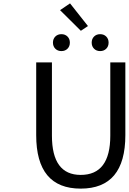

<svg xmlns="http://www.w3.org/2000/svg" viewBox="-20 -1102 761 1135"><path d="M194 -303V-733H287V-300Q287 -68 457 -68Q632 -68 632 -300V-733H721V-303Q721 13 457 13Q194 13 194 -303ZM500 -948 458 -920 335 -1042 394 -1082ZM343 -800Q321 -800 307 -814Q293 -828 293 -850Q293 -872 307 -886Q321 -900 343 -900Q365 -900 379 -886Q393 -872 393 -850Q393 -828 379 -814Q365 -800 343 -800ZM572 -800Q550 -800 536 -814Q522 -828 522 -850Q522 -872 536 -886Q550 -900 572 -900Q594 -900 608 -886Q622 -872 622 -850Q622 -828 608 -814Q594 -800 572 -800Z"/></svg>

Font: Source Han Sans Regular
Style: Regular
Weight: 400
Designer: Ryoko NISHIZUKA  (kana & ideographs); Paul D. Hunt (Latin, Greek & Cyrillic); Wenlong ZHANG  (bopomofo); Sandoll Communi
Foundry: Adobe Systems Incorporated
Version: Version 1.00 January 18, 2024, initial release